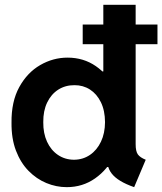

<svg xmlns="http://www.w3.org/2000/svg" viewBox="-20 -772 676 800"><path d="M539 7.8Q504.8 -4.1 481.6 -18.2Q458.4 -32.2 445.4 -48.9Q432.4 -65.6 428.8 -85.8L444.5 -76.3H398.9L421.9 -137.2V-421.1L397.5 -474.5H410.5V-752H545.2V-171.2Q545.2 -141.4 554.5 -128.5Q563.8 -115.7 587.2 -106.4ZM258.1 7.8Q214.6 7.8 173.2 -9.3Q131.8 -26.5 98.8 -60.2Q65.7 -94 46.5 -144.3Q27.3 -194.6 28 -260.9Q27 -348.7 60.3 -409.2Q93.6 -469.7 147.4 -500.8Q201.2 -531.9 261.4 -531.9Q328 -531.9 379.2 -496.5Q430.5 -461.2 459.7 -400.9Q488.9 -340.5 489.3 -265.3Q488.9 -189.3 458.6 -127.2Q428.3 -65.2 376.2 -28.7Q324.2 7.8 258.1 7.8ZM288.2 -106.4Q325.6 -106.7 354.7 -126.5Q383.8 -146.3 400.6 -181.5Q417.3 -216.7 417.6 -263.1Q417.3 -311.4 400.4 -346Q383.5 -380.6 354.8 -399Q326.2 -417.3 290.4 -417.1Q252.2 -417.3 222.6 -398.4Q193.1 -379.5 176.5 -344.8Q159.8 -310.1 160.3 -263.1Q159.8 -216.7 176 -181.5Q192.2 -146.3 221.4 -126.5Q250.5 -106.7 288.2 -106.4ZM324.6 -587.8V-669.9H636.1V-587.8Z"/></svg>

Font: Reddit Sans
Style: Regular
Weight: 400
Designer: Stephen Hutchings
Foundry: Reddit
Version: Version 1.014